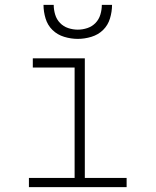

<svg xmlns="http://www.w3.org/2000/svg" viewBox="-20 -770 640 790"><path d="M99 0V-38H287V-492H115V-530H329V-38H501V0ZM300 -610Q272 -610 244 -618.5Q216 -627 196 -646.5Q176 -666 167.5 -694Q159 -722 159 -750H201Q201 -730 207 -710Q213 -690 227 -675.5Q241 -661 260.5 -654.5Q280 -648 300 -648Q320 -648 339.5 -654.5Q359 -661 373 -675.5Q387 -690 393 -710Q399 -730 399 -750H441Q441 -722 432.5 -694Q424 -666 404 -646.5Q384 -627 356 -618.5Q328 -610 300 -610Z"/></svg>

Font: Iosevka Curly Slab XLtEx
Style: Regular
Weight: 200
Width: 7
Monospace: yes
Designer: Belleve Invis
Foundry: Belleve Invis
Version: Version 11.1.0; ttfautohint (v1.8.3)